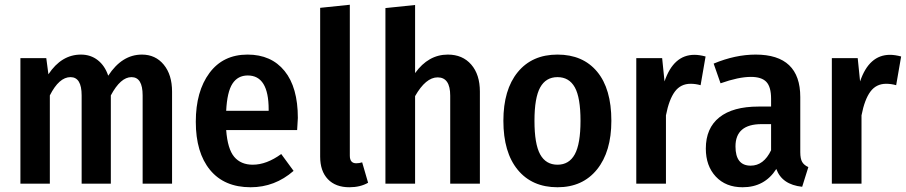

<svg xmlns="http://www.w3.org/2000/svg" viewBox="-20 -774 3818 809"><path d="M578 -544Q635 -544 670 -501.5Q705 -459 705 -388V0H581V-372Q581 -449 534 -449Q488 -449 447 -372V0H324V-372Q324 -449 277 -449Q229 -449 190 -372V0H66V-529H175L184 -461Q239 -544 321 -544Q362 -544 392 -520.5Q422 -497 436 -455Q494 -544 578 -544Z M1235 -277Q1235 -268 1232 -226H933Q939 -146 967 -113Q995 -80 1045 -80Q1103 -80 1165 -125L1217 -54Q1138 15 1036 15Q925 15 865 -58Q805 -131 805 -261Q805 -389 862.5 -466.5Q920 -544 1023 -544Q1123 -544 1179 -475Q1235 -406 1235 -277ZM1112 -307V-313Q1112 -456 1024 -456Q982 -456 959.5 -421.5Q937 -387 933 -307Z M1452 15Q1394 15 1361.5 -19Q1329 -53 1329 -114V-741L1454 -754V-118Q1454 -86 1481 -86Q1494 -86 1506 -90L1531 -4Q1498 15 1452 15Z M1867 -544Q1929 -544 1965.5 -502Q2002 -460 2002 -388V0H1877V-371Q1877 -448 1824 -448Q1774 -448 1729 -369V0H1604V-740L1729 -753V-466Q1785 -544 1867 -544Z M2556 -265Q2556 -135 2495.5 -60Q2435 15 2329 15Q2222 15 2161.5 -58.5Q2101 -132 2101 -265Q2101 -396 2161.5 -470Q2222 -544 2329 -544Q2436 -544 2496 -472Q2556 -400 2556 -265ZM2232 -265Q2232 -167 2256 -123.5Q2280 -80 2329 -80Q2378 -80 2402 -124Q2426 -168 2426 -265Q2426 -363 2402 -406Q2378 -449 2329 -449Q2280 -449 2256 -405.5Q2232 -362 2232 -265Z M2906 -543Q2927 -543 2953 -536L2932 -415Q2911 -421 2890 -421Q2848 -421 2823.5 -388Q2799 -355 2786 -288V0H2661V-529H2770L2780 -431Q2818 -543 2906 -543Z M3352 -133Q3352 -105 3360 -91.5Q3368 -78 3386 -70L3360 13Q3275 4 3251 -62Q3202 15 3109 15Q3038 15 2996 -30Q2954 -75 2954 -148Q2954 -234 3011 -279.5Q3068 -325 3176 -325H3229V-358Q3229 -408 3209 -429Q3189 -450 3144 -450Q3092 -450 3016 -423L2987 -506Q3078 -544 3164 -544Q3352 -544 3352 -365ZM3143 -76Q3198 -76 3229 -141V-251H3189Q3079 -251 3079 -157Q3079 -76 3143 -76Z M3730 -543Q3751 -543 3777 -536L3756 -415Q3735 -421 3714 -421Q3672 -421 3647.5 -388Q3623 -355 3610 -288V0H3485V-529H3594L3604 -431Q3642 -543 3730 -543Z"/></svg>

Font: Fira Sans Condensed Medium
Style: Regular
Weight: 500
Width: 3
Designer: Carrois Corporate & Edenspiekermann AG
Foundry: Carrois Corporate GbR & Edenspiekermann AG
Version: Version 4.203;PS 004.203;hotconv 1.0.88;makeotf.lib2.5.64775